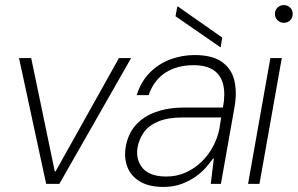

<svg xmlns="http://www.w3.org/2000/svg" viewBox="-20 -725 1174 757"><path d="M162 0 55 -496H103L196 -49H199L449 -496H497L214 0Z M624 12Q567 12 531.5 -9.5Q496 -31 482.5 -66Q469 -101 475 -141Q483 -195 514 -230.5Q545 -266 594.5 -283.5Q644 -301 706 -301H859Q869 -354 860 -391.5Q851 -429 822 -448.5Q793 -468 743 -468Q679 -468 633 -439Q587 -410 566 -350H519Q536 -404 571 -439Q606 -474 652 -491Q698 -508 747 -508Q816 -508 854 -481.5Q892 -455 903.5 -409.5Q915 -364 905 -305L851 0H811L823 -100H820Q810 -86 793.5 -66.5Q777 -47 752.5 -29.5Q728 -12 696.5 0Q665 12 624 12ZM636 -29Q677 -29 712.5 -45Q748 -61 775.5 -88Q803 -115 820.5 -148.5Q838 -182 845 -217L852 -262H702Q642 -262 604 -246Q566 -230 547 -203Q528 -176 522 -142Q515 -93 543.5 -61Q572 -29 636 -29ZM850 -538 672 -661 679 -699H682L856 -577Z M958 0 1046 -496H1091L1003 0ZM1099 -635Q1085 -635 1074.5 -645Q1064 -655 1064 -670Q1064 -686 1074.5 -695.5Q1085 -705 1099 -705Q1113 -705 1123.5 -695.5Q1134 -686 1134 -670Q1134 -655 1124 -645Q1114 -635 1099 -635Z"/></svg>

Font: DM Sans 36pt ExtraLight
Style: Italic
Weight: 250
Italic angle: -10°
Designer: Colophon Foundry, Jonny Pinhorn
Foundry: Colophon Foundry
Version: Version 4.004;gftools[0.9.30]